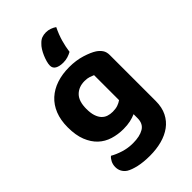

<svg xmlns="http://www.w3.org/2000/svg" viewBox="-276 -824 1113 1113"><g transform="rotate(-45 280.5 -267.5)"><path d="M272 -707Q287 -723 302.5 -728.5Q318 -734 336 -734Q354 -734 370.5 -728Q387 -722 400 -713Q380 -672 369 -633.5Q358 -595 353 -557Q339 -549 321.5 -543.5Q304 -538 284 -538Q253 -538 234.5 -548.5Q216 -559 216 -581Q216 -595 221 -612.5Q226 -630 233.5 -647.5Q241 -665 251 -681Q261 -697 272 -707ZM360 -39Q340 -30 315 -24.5Q290 -19 258 -19Q213 -19 172.5 -31.5Q132 -44 102 -72Q72 -100 54 -145Q36 -190 36 -255Q36 -314 54 -359Q72 -404 105.5 -434.5Q139 -465 185.5 -480.5Q232 -496 289 -496Q345 -496 391.5 -481.5Q438 -467 464 -450Q483 -437 494 -420.5Q505 -404 505 -379V-2Q505 50 486 88Q467 126 433.5 150.5Q400 175 355 187Q310 199 258 199Q204 199 164.5 190Q125 181 102 167Q68 143 68 103Q68 82 77 64.5Q86 47 97 39Q125 55 161.5 66.5Q198 78 239 78Q295 78 327.5 58.5Q360 39 360 -6ZM285 -134Q309 -134 326.5 -140Q344 -146 358 -156V-361Q346 -366 331.5 -371Q317 -376 295 -376Q247 -376 217.5 -346.5Q188 -317 188 -254Q188 -220 195.5 -197Q203 -174 216 -160Q229 -146 246.5 -140Q264 -134 285 -134Z"/></g></svg>

Font: Baloo Thambi 2
Style: Bold
Weight: 700
Designer: Aadarsh Rajan and Ek Type
Foundry: Ek Type
Version: Version 1.640;hotconv 1.0.111;makeotfexe 2.5.65597; ttfautoh